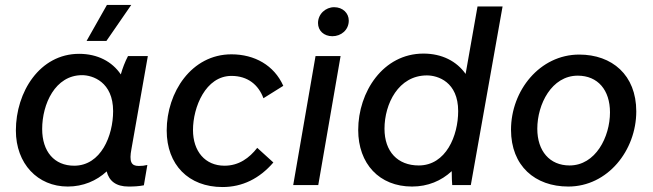

<svg xmlns="http://www.w3.org/2000/svg" viewBox="-20 -746 2631 774"><path d="M498 6C520 6 540 5 560 1L574 -81C562 -78 552 -77 539 -77C509 -77 500 -94 510 -146L576 -520H496C484 -497 474 -471 467 -446C432 -498 373 -529 299 -529C140 -529 44 -375 44 -220C44 -86 132 6 253 6C315 6 369 -17 410 -55C420 -16 448 6 498 6ZM311 -443C353 -443 436 -416 436 -298C436 -199 387 -78 279 -78C199 -78 150 -135 150 -226C150 -326 202 -443 311 -443ZM409 -581 509 -726H411L329 -581Z M877 8C957 8 1026 -26 1082 -91L1017 -150C985 -109 943 -78 885 -78C807 -78 758 -136 758 -222C758 -314 809 -440 913 -440C979 -440 1022 -404 1042 -350L1122 -400C1085 -483 1006 -527 913 -527C752 -527 652 -374 652 -220C652 -82 740 8 877 8Z M1162 0H1263L1353 -520H1252ZM1320 -600C1355 -600 1386 -625 1386 -663C1386 -693 1362 -717 1327 -717C1293 -717 1262 -690 1262 -653C1262 -622 1286 -600 1320 -600Z M1803 0H1878L2006 -720H1905L1857 -448C1821 -499 1762 -530 1687 -530C1524 -530 1424 -375 1424 -222C1424 -86 1509 6 1641 6C1705 6 1759 -17 1801 -56C1801 -33 1802 -11 1803 0ZM1701 -442C1745 -442 1827 -416 1827 -298C1827 -199 1778 -79 1668 -79C1583 -79 1530 -135 1530 -227C1530 -327 1586 -442 1701 -442Z M2271 6C2430 6 2545 -140 2545 -297C2545 -444 2447 -526 2315 -526C2156 -526 2040 -381 2040 -223C2040 -77 2137 6 2271 6ZM2276 -79C2196 -79 2146 -137 2146 -227C2146 -326 2204 -441 2309 -441C2390 -441 2439 -383 2439 -293C2439 -194 2381 -79 2276 -79Z"/></svg>

Font: Fixel Text 20240404 Medium
Style: Italic
Weight: 500
Width: 4
Italic angle: -10°
Designer: AlfaBravo + MacPaw
Foundry: Kyrylo Tkachov, Marchela Mozhyna, Serhii Makarenko, Maria Weinstein, Zakhar Kryvoshyya
Version: Version 1.211;Glyphs 3.2 (3225)